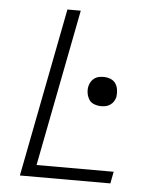

<svg xmlns="http://www.w3.org/2000/svg" viewBox="-50 -714 650 759"><g transform="rotate(5 275.0 -335.0)"><path d="M57 0 187 -670H240L119 -47H425L416 0ZM353 -301Q339 -301 325.5 -306Q312 -311 305 -322Q298 -333 295.5 -347Q293 -361 296 -375Q298 -384 303 -392.5Q308 -401 316 -407Q324 -413 333.5 -415Q343 -417 353 -417Q367 -417 380 -412Q393 -407 400.5 -396Q408 -385 410 -371Q412 -357 410 -343Q408 -334 403 -325.5Q398 -317 389.5 -311Q381 -305 372 -303Q363 -301 353 -301Z"/></g></svg>

Font: Lode Dark Term
Style: Italic
Weight: 400
Italic angle: -11°
Monospace: yes
Designer: Belleve Invis
Foundry: Belleve Invis
Version: Version 29.2.0